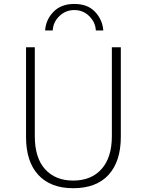

<svg xmlns="http://www.w3.org/2000/svg" viewBox="-20 -946 750 983"><path d="M210.9 -790Q214.8 -845.7 253.9 -885.7Q293 -925.8 360.4 -925.8Q428.7 -925.8 466.8 -885.3Q504.9 -844.7 508.8 -790H470.7Q468.8 -831.1 437.5 -862.8Q406.2 -894.5 360.4 -894.5Q316.4 -894.5 284.2 -863.8Q252 -833 250 -790ZM113.3 -245.1V-704.1H158.2V-249Q158.2 -137.7 210.9 -79.6Q263.7 -21.5 354.5 -21.5Q447.3 -21.5 500 -80.6Q552.7 -139.6 552.7 -249V-704.1H598.6V-245.1Q598.6 -120.1 536.1 -51.3Q473.6 17.6 354.5 17.6Q239.3 17.6 176.3 -50.3Q113.3 -118.2 113.3 -245.1Z"/></svg>

Font: Gothic A1 ExtraLight
Style: Regular
Weight: 275
Designer: HanYang I&C Co.,Ltd.
Foundry: HanYang I&C Co.,Ltd.
Version: Version 2.50